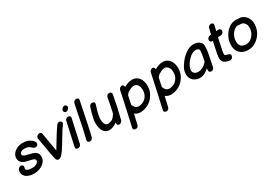

<svg xmlns="http://www.w3.org/2000/svg" viewBox="51 -1828 4482 3139"><g transform="rotate(-30 2291.5 -258.0)"><path d="M207 0Q264 0 319 -23Q374 -46 409 -88Q444 -129 444 -182Q444 -232 416.5 -261Q389 -290 333 -305Q311 -311 239 -328Q203 -337 189 -349Q175 -361 175 -380Q175 -401 199 -417.5Q223 -434 263 -434Q306 -434 333 -422.5Q360 -411 382 -389Q410 -361 439 -361Q460 -361 475 -377Q490 -393 488 -413Q485 -454 425 -493Q398 -511 365.5 -520.5Q333 -530 286 -530Q228 -530 179 -507Q130 -484 101 -446Q72 -407 72 -364Q72 -312 105.5 -279.5Q139 -247 201 -234Q243 -225 267 -219Q311 -209 327 -199Q342 -188 342 -170Q342 -139 308.5 -117.5Q275 -96 224 -96Q166 -96 138 -109Q110 -121 110 -140Q110 -146 111 -152Q112 -158 113 -163Q116 -174 116 -186Q116 -202 103.5 -211Q91 -220 75 -221Q45 -221 26.5 -197Q8 -173 9 -135Q11 -80 53 -44Q75 -26 114 -13Q153 0 207 0Z M669 0Q691 -2 713 -20Q723 -28 735 -41Q751 -59 771 -87L812 -148Q833 -182 898 -290Q962 -398 1006 -456Q1023 -478 1019.5 -496Q1016 -514 1000.5 -523.5Q985 -533 965 -529.5Q945 -526 929 -504Q883 -444 811 -324Q739 -204 728 -188L726 -184Q724 -180 716 -167Q708 -154 703 -149L701 -158Q695 -193 671 -335Q646 -477 643 -499Q638 -521 621 -527Q604 -533 584 -526.5Q564 -520 550.5 -503.5Q537 -487 541 -463Q546 -438 570 -299Q593 -159 601 -120L611 -75Q616 -54 619 -42L624 -28Q626 -23 630 -19Q632 -14 637 -10Q649 1 669 0Z M991 -48Q985 -24 997.5 -12Q1010 0 1030 0.5Q1050 1 1068 -11.5Q1086 -24 1091 -50Q1105 -125 1141 -279Q1176 -433 1186 -481Q1191 -505 1178 -517.5Q1165 -530 1145.5 -530.5Q1126 -531 1108.5 -519Q1091 -507 1086 -481Q1076 -433 1041 -278Q1005 -123 991 -48ZM1214 -700Q1201 -718 1181 -716Q1161 -714 1144 -700Q1127 -686 1121 -666.5Q1115 -647 1129 -630Q1142 -612 1162 -614Q1182 -616 1199.5 -630.5Q1217 -645 1222.5 -664Q1228 -683 1214 -700Z M1314 -48Q1335 -136 1357.5 -239.5Q1380 -343 1405 -470Q1430 -597 1445 -666Q1451 -690 1438.5 -702.5Q1426 -715 1406.5 -715.5Q1387 -716 1369 -703.5Q1351 -691 1345 -666Q1332 -606 1317.5 -533.5Q1303 -461 1288.5 -387.5Q1274 -314 1262 -254Q1247 -185 1215 -52Q1208 -28 1219.5 -15Q1231 -2 1250.5 -0.5Q1270 1 1288.5 -10.5Q1307 -22 1314 -48Z M1807 0Q1827 1 1845.5 -13Q1864 -27 1869 -47Q1921 -246 1963 -482Q1966 -505 1953.5 -517Q1941 -529 1921 -529.5Q1901 -530 1884 -517Q1867 -504 1862 -478Q1838 -341 1808 -208Q1783 -165 1762 -144Q1741 -123 1718 -114.5Q1695 -106 1666 -101Q1634 -101 1622 -110Q1593 -132 1584 -193Q1579 -235 1585.5 -274.5Q1592 -314 1603 -359Q1608 -379 1622 -421Q1635 -463 1639 -478Q1646 -502 1635 -515.5Q1624 -529 1604.5 -530.5Q1585 -532 1566.5 -521.5Q1548 -511 1541 -486Q1538 -479 1531 -456Q1524 -433 1516.5 -407.5Q1509 -382 1505 -366Q1499 -341 1490 -301.5Q1481 -262 1480 -227Q1479 -193 1483 -161Q1495 -69 1543 -29Q1592 12 1666 -6Q1717 -18 1772 -58Q1767 -27 1778 -14Q1789 -1 1807 0Z M2062 151Q2084 58 2105 -35Q2163 14 2259 -3Q2315 -13 2362.5 -40Q2410 -67 2441 -103Q2471 -139 2491 -176Q2511 -213 2519 -256Q2527 -299 2524 -337Q2521 -390 2500.5 -435Q2480 -480 2441 -505Q2400 -534 2340.5 -531Q2281 -528 2213 -492L2197 -483Q2195 -503 2185.5 -516.5Q2176 -530 2161 -530Q2140 -530 2122.5 -515.5Q2105 -501 2101 -480Q2009 -48 1963 149Q1957 172 1969.5 185.5Q1982 199 2002 200Q2022 201 2039.5 189Q2057 177 2062 151ZM2262 -101Q2216 -93 2188.5 -110Q2161 -127 2143 -171Q2141 -177 2137 -182L2172 -346L2189 -364Q2196 -373 2199 -376Q2200 -377 2201.5 -378.5Q2203 -380 2204 -381Q2211 -387 2247 -406Q2326 -449 2372 -418Q2418 -389 2423 -311Q2427 -232 2384 -173.5Q2341 -115 2262 -101Z M2641 151Q2663 58 2684 -35Q2742 14 2838 -3Q2894 -13 2941.5 -40Q2989 -67 3020 -103Q3050 -139 3070 -176Q3090 -213 3098 -256Q3106 -299 3103 -337Q3100 -390 3079.5 -435Q3059 -480 3020 -505Q2979 -534 2919.5 -531Q2860 -528 2792 -492L2776 -483Q2774 -503 2764.5 -516.5Q2755 -530 2740 -530Q2719 -530 2701.5 -515.5Q2684 -501 2680 -480Q2588 -48 2542 149Q2536 172 2548.5 185.5Q2561 199 2581 200Q2601 201 2618.5 189Q2636 177 2641 151ZM2841 -101Q2795 -93 2767.5 -110Q2740 -127 2722 -171Q2720 -177 2716 -182L2751 -346L2768 -364Q2775 -373 2778 -376Q2779 -377 2780.5 -378.5Q2782 -380 2783 -381Q2790 -387 2826 -406Q2905 -449 2951 -418Q2997 -389 3002 -311Q3006 -232 2963 -173.5Q2920 -115 2841 -101Z M3335 1Q3381 1 3428.5 -23.5Q3476 -48 3508 -80L3504 -53Q3500 -28 3513 -13.5Q3526 1 3546 1Q3566 1 3583 -12.5Q3600 -26 3604 -50Q3612 -96 3626 -160Q3642 -232 3653 -297Q3662 -356 3662 -423Q3662 -448 3647 -469.5Q3632 -491 3610 -505Q3562 -531 3512 -531Q3444 -531 3376 -487.5Q3308 -444 3249 -371Q3206 -317 3183.5 -268.5Q3161 -220 3161 -162Q3161 -114 3184 -77Q3207 -40 3247 -20Q3286 1 3335 1ZM3360 -99Q3317 -99 3290 -121Q3263 -143 3263 -180Q3263 -242 3330 -327Q3370 -377 3413 -403.5Q3456 -430 3495 -430Q3544 -430 3560 -397Q3559 -324 3531 -196Q3523 -186 3512 -173Q3501 -160 3488 -150Q3456 -126 3426 -112.5Q3396 -99 3360 -99Z M3885 -3Q3908 5 3926.5 -5.5Q3945 -16 3955 -35Q3965 -54 3961.5 -72Q3958 -90 3937 -97Q3931 -100 3915.5 -104.5Q3900 -109 3887 -113Q3874 -117 3872 -119Q3861 -127 3863 -150.5Q3865 -174 3871 -207Q3881 -266 3903 -360Q3908 -381 3919 -430L3973 -432Q3999 -434 4013.5 -450Q4028 -466 4030 -485.5Q4032 -505 4021 -519Q4010 -533 3987 -532L3943 -530L3966 -625Q3973 -649 3961.5 -662Q3950 -675 3930.5 -676.5Q3911 -678 3892.5 -666.5Q3874 -655 3867 -629Q3854 -575 3841 -522L3818 -520Q3793 -516 3779 -500Q3765 -484 3763.5 -464.5Q3762 -445 3773 -431.5Q3784 -418 3809 -420L3817 -421Q3807 -379 3803 -361Q3781 -265 3771 -204Q3757 -125 3762 -98Q3769 -64 3787.5 -46Q3806 -28 3832 -18Q3844 -13 3862 -9Q3880 -5 3885 -3Z M4245 0Q4329 0 4398 -47Q4467 -94 4506 -168Q4545 -242 4545 -321Q4545 -378 4521 -425Q4497 -472 4456 -499Q4414 -526 4365 -526H4335Q4327 -530 4315 -530Q4310 -530 4304 -529Q4297 -527 4283 -526Q4221 -520 4164.5 -475Q4108 -430 4073 -359Q4037 -287 4037 -205Q4037 -111 4094 -55.5Q4151 0 4245 0ZM4263 -97Q4201 -97 4169.5 -129Q4138 -161 4138 -220Q4138 -267 4153.5 -306.5Q4169 -346 4193.5 -375Q4218 -404 4245 -420Q4271 -435 4290 -435Q4296 -435 4302 -434Q4308 -432 4315 -431Q4331 -429 4353 -429Q4389 -429 4416.5 -395Q4444 -361 4444 -310Q4444 -251 4417.5 -202Q4391 -153 4349 -125Q4307 -97 4263 -97Z"/></g></svg>

Font: Balsamiq Sans
Style: Italic
Weight: 400
Italic angle: -12°
Designer: Michael Angeles
Foundry: Balsamiq SRL
Version: Version 1.020; ttfautohint (v1.8.4.7-5d5b);gftools[0.9.26]